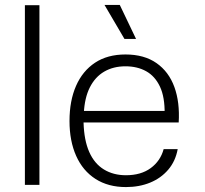

<svg xmlns="http://www.w3.org/2000/svg" viewBox="-20 -750 830 779"><path d="M81 0V-729H140V0Z M491 9Q419 9 367.5 -24Q316 -57 289 -117.5Q262 -178 262 -259Q262 -341 288.5 -401.5Q315 -462 365.5 -495.5Q416 -529 489 -529Q565 -529 615 -494Q665 -459 687.5 -397Q710 -335 705 -253H319Q321 -181 342 -133.5Q363 -86 401.5 -62.5Q440 -39 491 -39Q552 -39 591.5 -68Q631 -97 644 -145H701Q692 -96 662.5 -61.5Q633 -27 589 -9Q545 9 491 9ZM320 -289 313 -300H655L648 -287Q649 -356 629 -398.5Q609 -441 573 -461Q537 -481 489 -481Q440 -481 403 -459.5Q366 -438 344.5 -395.5Q323 -353 320 -289ZM485 -592 404 -730H466L532 -592Z"/></svg>

Font: Mona Sans ExtraLight Light
Style: Regular
Weight: 300
Version: Version 2.000